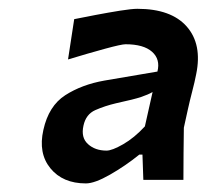

<svg xmlns="http://www.w3.org/2000/svg" viewBox="-20 -747 469 436"><path d="M175 -330.5Q122.5 -330.5 94.5 -364.8Q66.5 -399 78.5 -452Q90.5 -506.5 128.2 -530.8Q166 -555 217 -564L337.5 -584.5Q344.5 -612.5 325.2 -629.5Q306 -646.5 265 -646.5Q256 -646.5 219.2 -636.5Q182.5 -626.5 134.5 -612L148.5 -703.5Q168 -707.5 197 -713Q226 -718.5 252.8 -722.8Q279.5 -727 292 -727Q368.5 -727 404 -686.8Q439.5 -646.5 425.5 -578.5Q422 -560.5 416.5 -539.5Q411 -518.5 406.5 -498L397.5 -457Q397 -428.5 396.8 -399.2Q396.5 -370 396.5 -338.5H305.5L303.5 -396H296.5Q265 -370.5 230 -350.5Q195 -330.5 175 -330.5ZM222 -405Q234.5 -405 259.8 -419.5Q285 -434 309 -460L326.5 -538Q316 -532 300.5 -526.8Q285 -521.5 243.5 -512.5Q218 -506.5 196.5 -497Q175 -487.5 169.5 -461.5Q163.5 -434.5 179.8 -419.8Q196 -405 222 -405Z"/></svg>

Font: Commissioner Loud SemiBold
Style: Italic
Weight: 600
Italic angle: -12°
Designer: Kostas Bartsokas
Foundry: Kostas Bartsokas
Version: Version 1.000; ttfautohint (v1.8.3)